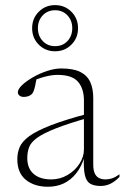

<svg xmlns="http://www.w3.org/2000/svg" viewBox="-20 -702 476 732"><path d="M319 -269.5V-253.5Q239.5 -231 192.2 -212.2Q145 -193.5 121.5 -176.5Q98 -159.5 91 -140.8Q84 -122 84 -99.5Q84 -60 108.2 -39Q132.5 -18 175 -18Q209 -18 237.5 -34.8Q266 -51.5 283 -77.8Q300 -104 300 -132V-318.5Q300 -364.5 277.2 -390.5Q254.5 -416.5 199.5 -416.5Q178 -416.5 151.8 -409.8Q125.5 -403 89 -387L119.5 -402.5Q116.5 -387 114 -375.2Q111.5 -363.5 108.5 -355.5Q105.5 -347.5 101 -343Q96 -338 87.8 -335.2Q79.5 -332.5 71 -332.5Q60 -332.5 54 -337.8Q48 -343 48 -350Q48 -362 64.2 -377.5Q80.5 -393 105.8 -407.5Q131 -422 159.8 -431.5Q188.5 -441 213.5 -441Q260 -441 286.5 -427.5Q313 -414 324.2 -388.8Q335.5 -363.5 335.5 -329V-75Q335.5 -54 341 -41.5Q346.5 -29 357.2 -23.5Q368 -18 382 -18Q395 -18 407.2 -22Q419.5 -26 435.5 -37.5V-27.5Q418 -9.5 400.5 -1.2Q383 7 364 7Q338.5 7 323.8 -1.8Q309 -10.5 303.5 -35Q298 -59.5 300 -106.5L303 -107Q291 -66.5 270.2 -40.8Q249.5 -15 222.5 -2.5Q195.5 10 163 10Q111.5 10 78.8 -16.2Q46 -42.5 46 -95Q46 -119.5 55 -141Q64 -162.5 91.5 -182.8Q119 -203 173.5 -224.2Q228 -245.5 319 -269.5ZM190 -682.5Q227 -682.5 252.2 -657.2Q277.5 -632 277.5 -594.5Q277.5 -557 252.2 -531.8Q227 -506.5 190 -506.5Q153 -506.5 127.8 -531.8Q102.5 -557 102.5 -594.5Q102.5 -632 127.8 -657.2Q153 -682.5 190 -682.5ZM190 -526Q219 -526 237.2 -545.5Q255.5 -565 255.5 -594.5Q255.5 -624 237 -643.5Q218.5 -663 190 -663Q161.5 -663 143 -643.5Q124.5 -624 124.5 -594.5Q124.5 -565 143 -545.5Q161.5 -526 190 -526Z"/></svg>

Font: Newsreader 24pt ExtraLight
Style: Regular
Weight: 250
Designer: Hugues Gentile
Foundry: Production Type
Version: Version 1.003